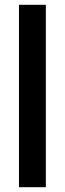

<svg xmlns="http://www.w3.org/2000/svg" viewBox="-20 -780 270 800"><path d="M171 0V-760H59V0Z"/></svg>

Font: Noto Sans Lao Looped ExtraCondensed SemiBold
Style: Regular
Weight: 600
Width: 2
Designer: Mark Frömberg, Ben Mitchell
Foundry: The Fontpad Ltd
Version: Version 1.002